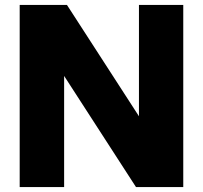

<svg xmlns="http://www.w3.org/2000/svg" viewBox="-20 -760 825 780"><path d="M60 0V-740H252L575 -240.5H544.5V-740H724.5V0H532.5L209.5 -499.5H240.5V0Z"/></svg>

Font: Encode Sans SC Condensed Thin ExtraBold
Style: Regular
Weight: 800
Version: Version 3.002